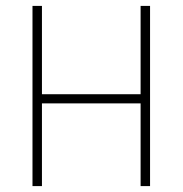

<svg xmlns="http://www.w3.org/2000/svg" viewBox="-20 -630 618 650"><path d="M90 -610H122V-311H456V-610H488V0H456V-280H122V0H90Z"/></svg>

Font: Athiti ExtraLight
Style: Regular
Weight: 250
Version: Version 1.032